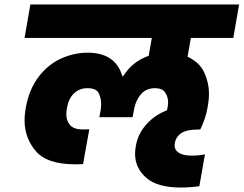

<svg xmlns="http://www.w3.org/2000/svg" viewBox="-20 -760 1091 860"><path d="M835 -590 820 -506Q875 -480 895.5 -434Q916 -388 916 -342Q916 -313 910 -280Q901 -228 877 -180H870Q817 -180 792.5 -164Q768 -148 763 -118Q762 -113 762 -108Q762 -88 781 -75.5Q800 -63 839 -63Q874 -63 898 -69L873 74Q830 80 791 80Q684 80 634.5 36Q585 -8 585 -71Q585 -89 589 -109Q599 -163 637 -204.5Q675 -246 728 -266L731 -281Q733 -292 733 -301Q733 -326 720 -345.5Q707 -365 674 -365Q634 -365 610.5 -337Q587 -309 580 -268L574 -235H425L431 -268Q433 -282 433 -295Q433 -319 422.5 -342Q412 -365 372 -365Q335 -365 311 -341.5Q287 -318 280 -277Q277 -261 277 -248Q277 -219 294 -199.5Q311 -180 353 -180Q370 -180 380 -181L352 -25Q336 -24 317 -24Q190 -24 140 -83.5Q90 -143 90 -220Q90 -248 96 -280Q111 -361 153 -416Q195 -471 253 -497.5Q311 -524 373 -524Q497 -524 528 -419H532Q572 -484 646 -510L660 -590H90L116 -740H1051L1025 -590Z"/></svg>

Font: Fz Poppins ExtBd
Style: Italic
Weight: 800
Italic angle: -10°
Designer: Ninad Kale (Devanagari), Jonny Pinhorn (Latin)
Foundry: Indian Type Foundry
Version: Vit hóa bi Vntype.Com & FontZin.Com